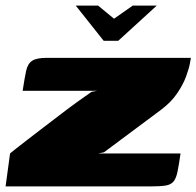

<svg xmlns="http://www.w3.org/2000/svg" viewBox="-37 -667 703 687"><path d="M234 -647H314L371 -600L438 -647H524L386 -521H334ZM315 -118H609Q603 -76 598 -52Q593 -28 583.5 -17Q574 -6 555 -3Q536 0 501 0H-17L-1 -118Q1 -120 17.5 -133Q34 -146 60.5 -166.5Q87 -187 118.5 -211Q150 -235 182 -259.5Q214 -284 242.5 -304.5Q271 -325 290 -338Q292 -339 299.5 -340Q307 -341 310 -342H44Q51 -388 56.5 -413.5Q62 -439 78 -449.5Q94 -460 130 -460H646Q646 -459 642.5 -440Q639 -421 628.5 -392.5Q618 -364 596.5 -332.5Q575 -301 539 -274L335 -122Z"/></svg>

Font: Genos Black
Style: Italic
Weight: 900
Italic angle: -8°
Version: Version 1.010